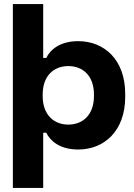

<svg xmlns="http://www.w3.org/2000/svg" viewBox="-20 -720 654 940"><path d="M43 200H191.5V-70H206.5C225.5 -31 272 12 363 12C489.5 12 593 -78 593 -246V-260.5C593 -428.5 489.5 -518.5 363 -518.5C272 -518.5 225.5 -475.5 206.5 -436.5H191.5V-700H43ZM314.5 -110C243 -110 189 -158.5 189 -249.5V-257.5C189 -348.5 243 -396.5 314.5 -396.5C386 -396.5 440 -348.5 440 -257.5V-249.5C440 -158.5 386 -110 314.5 -110Z"/></svg>

Font: MCL Standard Bold
Style: Regular
Weight: 700
Designer: Květoslav Bartoš
Foundry: Florian Karsten
Version: Version 1.001;Glyphs 3.2.3 (3260)